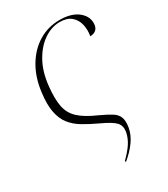

<svg xmlns="http://www.w3.org/2000/svg" viewBox="-186 -629 809 924"><g transform="rotate(-30 218.5 -167.5)"><path d="M50 -282Q59 -360 93.5 -419Q128 -478 181 -510.5Q234 -543 299 -543Q366 -543 403 -511.5Q440 -480 433 -435Q426 -402 388 -401Q394 -434 387 -464.5Q380 -495 357.5 -514.5Q335 -534 294 -534Q249 -534 206.5 -505.5Q164 -477 133.5 -423Q103 -369 95 -292Q88 -224 96.5 -181.5Q105 -139 136.5 -109.5Q168 -80 232 -52Q271 -34 294.5 -19.5Q318 -5 326 16Q334 37 328 72Q322 108 297.5 142.5Q273 177 235 208L231 203Q264 171 282.5 143Q301 115 307 83Q312 51 293.5 31Q275 11 216 -16Q171 -37 137 -57.5Q103 -78 81 -106Q59 -134 50.5 -176.5Q42 -219 50 -282Z"/></g></svg>

Font: Noto Serif Display ExtraLight
Style: Italic
Weight: 200
Italic angle: -12°
Designer: Monotype Design Team
Foundry: Monotype Imaging Inc.
Version: Version 2.009